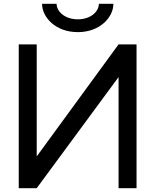

<svg xmlns="http://www.w3.org/2000/svg" viewBox="-20 -984 812 1004"><path d="M200 -964C200 -895 269 -816 387 -816C504 -816 573 -895 573 -964H497C497 -924 455 -883 387 -883C319 -883 276 -924 276 -964ZM172 0 600 -581V0H694V-752H600L172 -166V-752H78V0Z"/></svg>

Font: Hibana SubMedium
Style: Regular
Weight: 500
Width: 6
Designer: pygmalion
Foundry: ybstudio
Version: Version 0.930;hotconv 1.0.109;makeotfexe 2.5.65596